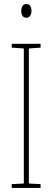

<svg xmlns="http://www.w3.org/2000/svg" viewBox="-20 -931 259 951"><path d="M181 0H38V-19L98 -22V-691L38 -695V-714H181V-695L123 -691V-22L181 -19ZM111 -911Q125 -911 130.5 -900.5Q136 -890 136 -878Q136 -862 129 -852.5Q122 -843 110 -843Q97 -843 91 -853.5Q85 -864 85 -877Q85 -889 90.5 -900Q96 -911 111 -911Z"/></svg>

Font: Noto Sans Khmer ExtraCondensed Thin
Style: Regular
Weight: 250
Width: 2
Designer: Danh Hong and the Monotype Design Team
Foundry: Monotype Imaging Inc.
Version: Version 2.004